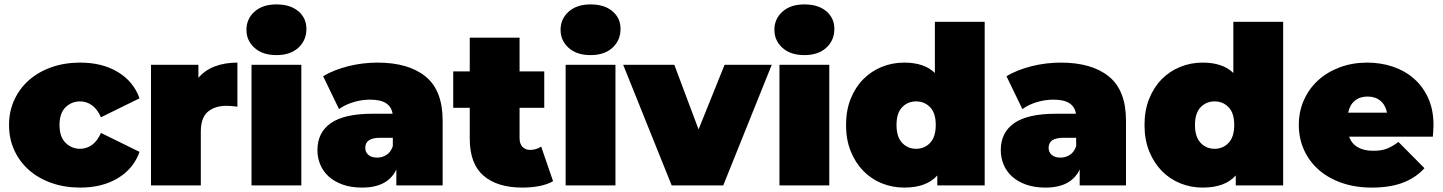

<svg xmlns="http://www.w3.org/2000/svg" viewBox="-20 -841 6544 871"><path d="M344 10Q273 10 213.5 -11Q154 -32 111.5 -69.5Q69 -107 45 -159Q21 -211 21 -274Q21 -336 45 -388Q69 -440 111.5 -477.5Q154 -515 213.5 -536Q273 -557 344 -557Q444 -557 515 -514Q586 -471 613 -395L438 -309Q421 -347 396.5 -364Q372 -381 343 -381Q305 -381 277.5 -354.5Q250 -328 250 -274Q250 -220 277.5 -193Q305 -166 343 -166Q372 -166 396.5 -183Q421 -200 438 -238L613 -152Q586 -76 515 -33Q444 10 344 10Z M891 0H665V-547H880V-488Q910 -523 955 -540Q1000 -557 1057 -557V-357Q1042 -359 1030.5 -360Q1019 -361 1007 -361Q956 -361 923.5 -334.5Q891 -308 891 -243Z M1121 0V-547H1347V0ZM1234 -591Q1171 -591 1134.5 -624Q1098 -657 1098 -706Q1098 -755 1134.5 -788Q1171 -821 1234 -821Q1297 -821 1333.5 -790Q1370 -759 1370 -710Q1370 -658 1333.5 -624.5Q1297 -591 1234 -591Z M1762 -216H1706Q1670 -216 1653.5 -204.5Q1637 -193 1637 -170Q1637 -151 1651 -138.5Q1665 -126 1691 -126Q1714 -126 1733.5 -138.5Q1753 -151 1762 -178ZM1623 10Q1573 10 1535 -3.5Q1497 -17 1471.5 -40Q1446 -63 1433 -94Q1420 -125 1420 -160Q1420 -240 1481 -282.5Q1542 -325 1670 -325H1761Q1756 -357 1731 -373Q1706 -389 1658 -389Q1621 -389 1583 -377.5Q1545 -366 1518 -346L1446 -495Q1470 -510 1499.5 -521.5Q1529 -533 1561 -541Q1593 -549 1626.5 -553Q1660 -557 1692 -557Q1833 -557 1910.5 -494Q1988 -431 1988 -294V0H1778V-72Q1739 10 1623 10Z M2449 -352H2337V-214Q2337 -188 2350.5 -174.5Q2364 -161 2384 -161Q2413 -161 2435 -176L2489 -19Q2463 -4 2426.5 3Q2390 10 2350 10Q2236 10 2173.5 -44Q2111 -98 2111 -212V-352H2036V-517H2111V-670H2337V-517H2449Z M2546 0V-547H2772V0ZM2659 -591Q2596 -591 2559.5 -624Q2523 -657 2523 -706Q2523 -755 2559.5 -788Q2596 -821 2659 -821Q2722 -821 2758.5 -790Q2795 -759 2795 -710Q2795 -658 2758.5 -624.5Q2722 -591 2659 -591Z M3261 0H3027L2807 -547H3039L3149 -254L3267 -547H3481Z M3516 0V-547H3742V0ZM3629 -591Q3566 -591 3529.5 -624Q3493 -657 3493 -706Q3493 -755 3529.5 -788Q3566 -821 3629 -821Q3692 -821 3728.5 -790Q3765 -759 3765 -710Q3765 -658 3728.5 -624.5Q3692 -591 3629 -591Z M4136 -166Q4174 -166 4199.5 -193Q4225 -220 4225 -274Q4225 -328 4199.5 -354.5Q4174 -381 4136 -381Q4098 -381 4072.5 -354.5Q4047 -328 4047 -274Q4047 -220 4072.5 -193Q4098 -166 4136 -166ZM4447 0H4232V-45Q4183 10 4082 10Q4028 10 3980 -9.5Q3932 -29 3896 -66Q3860 -103 3839 -155.5Q3818 -208 3818 -274Q3818 -340 3839 -392.5Q3860 -445 3896 -481.5Q3932 -518 3980 -537.5Q4028 -557 4082 -557Q4173 -557 4221 -510V-742H4447Z M4862 -216H4806Q4770 -216 4753.5 -204.5Q4737 -193 4737 -170Q4737 -151 4751 -138.5Q4765 -126 4791 -126Q4814 -126 4833.5 -138.5Q4853 -151 4862 -178ZM4723 10Q4673 10 4635 -3.5Q4597 -17 4571.5 -40Q4546 -63 4533 -94Q4520 -125 4520 -160Q4520 -240 4581 -282.5Q4642 -325 4770 -325H4861Q4856 -357 4831 -373Q4806 -389 4758 -389Q4721 -389 4683 -377.5Q4645 -366 4618 -346L4546 -495Q4570 -510 4599.5 -521.5Q4629 -533 4661 -541Q4693 -549 4726.5 -553Q4760 -557 4792 -557Q4933 -557 5010.5 -494Q5088 -431 5088 -294V0H4878V-72Q4839 10 4723 10Z M5490 -166Q5528 -166 5553.5 -193Q5579 -220 5579 -274Q5579 -328 5553.5 -354.5Q5528 -381 5490 -381Q5452 -381 5426.5 -354.5Q5401 -328 5401 -274Q5401 -220 5426.5 -193Q5452 -166 5490 -166ZM5801 0H5586V-45Q5537 10 5436 10Q5382 10 5334 -9.5Q5286 -29 5250 -66Q5214 -103 5193 -155.5Q5172 -208 5172 -274Q5172 -340 5193 -392.5Q5214 -445 5250 -481.5Q5286 -518 5334 -537.5Q5382 -557 5436 -557Q5527 -557 5575 -510V-742H5801Z M6272 -330Q6265 -365 6242 -384Q6219 -403 6184 -403Q6149 -403 6126 -384Q6103 -365 6096 -330ZM6203 10Q6128 10 6066.5 -11.5Q6005 -33 5962 -71Q5919 -109 5895.5 -161Q5872 -213 5872 -274Q5872 -336 5895.5 -388Q5919 -440 5960.5 -477.5Q6002 -515 6059 -536Q6116 -557 6182 -557Q6243 -557 6297.5 -539Q6352 -521 6393.5 -485Q6435 -449 6459 -396Q6483 -343 6483 -274Q6483 -262 6482 -247.5Q6481 -233 6480 -221H6100Q6124 -157 6210 -157Q6248 -157 6272.5 -167Q6297 -177 6324 -197L6442 -78Q6402 -34 6343.5 -12Q6285 10 6203 10Z"/></svg>

Font: Montserrat-Alt1 Black
Style: Regular
Weight: 900
Designer: Differentunic
Foundry: Differentunic
Version: Version 7.222